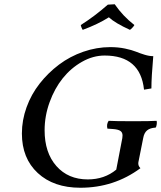

<svg xmlns="http://www.w3.org/2000/svg" viewBox="-20 -882 765 912"><path d="M503.9 -658.2Q541 -658.2 573.7 -651.4Q606.4 -644.5 625.5 -636.7Q644.5 -628.9 666.7 -622.1Q689 -615.2 708 -615.2Q699.2 -515.1 699.2 -461.9L664.1 -456.1Q647 -618.2 477.1 -618.2Q421.9 -618.2 369.4 -588.4Q316.9 -558.6 278.1 -510.3Q239.3 -461.9 215.6 -396.5Q191.9 -331.1 191.9 -263.2Q191.9 -156.7 247.8 -93.3Q303.7 -29.8 397 -29.8Q476.1 -29.8 532.2 -76.2L561 -226.1Q562 -230 562 -238.8Q562 -252.9 552 -260Q542 -267.1 518.1 -269L490.2 -271Q484.9 -292 496.1 -308.1Q524.9 -306.2 613.8 -306.2Q697.3 -306.2 723.1 -308.1Q726.1 -305.2 724.6 -292.7Q723.1 -280.3 719.2 -275.9Q692.9 -274.4 678.7 -262.7Q664.6 -251 660.2 -226.1L637.2 -110.8Q634.8 -95.2 647 -83Q521.5 9.8 361.8 9.8Q234.9 9.8 159.4 -60.1Q84 -129.9 84 -248Q84 -311 106.2 -372.6Q128.4 -434.1 168.5 -485.1Q208.5 -536.1 260.5 -575.2Q312.5 -614.3 375.7 -636.2Q439 -658.2 503.9 -658.2ZM618.2 -763.2Q616.7 -758.8 609.1 -750.7Q601.6 -742.7 597.2 -740.2Q526.4 -772.5 497.1 -799.8Q445.8 -767.1 373 -740.2Q370.6 -742.7 367.2 -751.2Q363.8 -759.8 363.8 -763.2Q428.7 -804.2 492.2 -859.9L524.9 -861.8Q563.5 -805.7 618.2 -763.2Z"/></svg>

Font: Common Serif Medium
Style: Italic
Weight: 500
Italic angle: -12°
Designer: Philipp H. Poll, Khaled Hosny
Foundry: Stefan Peev, Context Ltd.
Version: Version 1.026